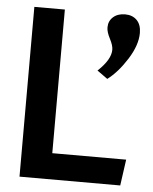

<svg xmlns="http://www.w3.org/2000/svg" viewBox="-51 -746 631 790"><g transform="rotate(5 264.0 -351.5)"><path d="M59.1 0V-701.2H185.1V-107.9H490.2L475.1 0ZM394 -553.2Q394 -571.3 380.1 -597.9Q366.2 -624.5 366.2 -643.1Q366.2 -669.9 385 -686.5Q403.8 -703.1 434.1 -703.1Q464.4 -703.1 482.7 -684.6Q501 -666 501 -631.8Q501 -582 463.9 -523.2Q426.8 -464.4 383.8 -432.1L340.8 -462.9Q394 -512.7 394 -553.2Z"/></g></svg>

Font: LT Hoop SemBd
Style: Regular
Weight: 600
Designer: Daniel Lyons
Foundry: LyonsType
Version: Version 1.000